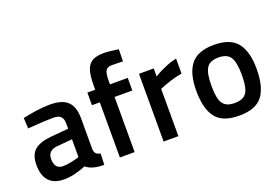

<svg xmlns="http://www.w3.org/2000/svg" viewBox="-98 -1020 1936 1332"><g transform="rotate(-20 870.0 -354.0)"><path d="M34 -148Q34 -224 74.5 -258Q115 -292 199 -299L327 -310V-346Q327 -385 310 -401Q293 -417 255 -417Q197 -417 67 -407L63 -485Q105 -495 161.5 -503Q218 -511 264 -511Q355 -511 395.5 -471.5Q436 -432 436 -346V-118Q438 -96 448 -86Q458 -76 480 -72L477 11Q424 11 396 1Q368 -6 344 -26Q313 -12 268 -0.5Q223 11 183 11Q109 11 71.5 -29.5Q34 -70 34 -148ZM327 -101V-232L212 -222Q178 -218 161 -201Q144 -184 144 -151Q144 -117 159 -97.5Q174 -78 205 -78Q232 -78 266.5 -85Q301 -92 327 -101Z M596 -407H538V-500H596V-532Q596 -605 609.5 -645Q623 -685 653.5 -702Q684 -719 737 -719Q773 -719 846 -708L844 -619Q802 -621 764 -621Q730 -621 717.5 -601.5Q705 -582 705 -531V-500H836V-407H705V0H596Z M919 -500H1028V-441Q1059 -461 1107 -482Q1155 -503 1197 -511V-401Q1152 -393 1105.5 -378Q1059 -363 1028 -349V0H919Z M1252 -253Q1252 -381 1303.5 -446Q1355 -511 1475 -511Q1596 -511 1647 -446Q1698 -381 1698 -253Q1698 -121 1648 -55Q1598 11 1475 11Q1352 11 1302 -55Q1252 -121 1252 -253ZM1587 -253Q1587 -342 1563 -380Q1539 -418 1475 -418Q1411 -418 1387 -380Q1363 -342 1363 -253Q1363 -191 1372 -154.5Q1381 -118 1405.5 -100Q1430 -82 1475 -82Q1521 -82 1545 -100Q1569 -118 1578 -154.5Q1587 -191 1587 -253Z"/></g></svg>

Font: Cairo SemiBold
Style: Regular
Weight: 600
Designer: Mohamed Gaber, Accademia di Belle Arti di Urbino and others
Foundry: Kief Type Foundry, Accademia di Belle Arti di Urbino and others
Version: Version 3.011